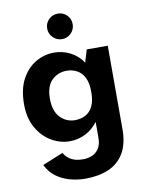

<svg xmlns="http://www.w3.org/2000/svg" viewBox="-98 -785 790 1053"><g transform="rotate(-10 296.5 -258.0)"><path d="M292 201Q251 201 209.5 190.5Q168 180 132.5 155Q97 130 76 87L191 40Q204 64 230 79Q256 94 297 94Q323 94 346.5 84.5Q370 75 385 52.5Q400 30 400 -9V-96Q370 -56 329 -36Q288 -16 243 -16Q189 -16 140 -45Q91 -74 60.5 -128.5Q30 -183 30 -258Q30 -344 60.5 -399.5Q91 -455 139 -482.5Q187 -510 239 -510Q288 -510 330.5 -488.5Q373 -467 400 -426L421 -496H538V-32Q538 50 507.5 101.5Q477 153 421.5 177Q366 201 292 201ZM291 -125Q322 -125 348 -138Q374 -151 389.5 -181Q405 -211 405 -262Q405 -313 389.5 -343Q374 -373 348 -386.5Q322 -400 291 -400Q243 -400 209 -367Q175 -334 175 -265Q175 -195 209 -160Q243 -125 291 -125ZM298 -575Q269 -575 248 -596Q227 -617 227 -646Q227 -676 248 -696.5Q269 -717 298 -717Q328 -717 348.5 -696.5Q369 -676 369 -646Q369 -617 348.5 -596Q328 -575 298 -575Z"/></g></svg>

Font: Atkinson Hyperlegible Next
Style: Bold
Weight: 700
Designer: Elliott Scott, Megan Eiswerth, Linus Boman, Theodore Petrosky, Letters from Sweden
Foundry: Applied Design Works, Letters from Sweden
Version: Version 2.001